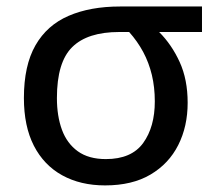

<svg xmlns="http://www.w3.org/2000/svg" viewBox="-20 -558 662 588"><path d="M554.7 -243.2Q554.7 -170.9 525.9 -113.8Q497.1 -56.6 440.9 -23.4Q384.8 9.8 301.8 9.8Q226.6 9.8 170.4 -21.2Q114.3 -52.2 83.7 -111.8Q53.2 -171.4 53.2 -257.8Q53.2 -357.4 88.6 -419.2Q124 -481 190.2 -509.5Q256.3 -538.1 347.7 -538.1H598.6V-460H467.3Q505.9 -421.4 530.3 -367.9Q554.7 -314.5 554.7 -243.2ZM154.3 -257.8Q154.3 -202.6 169.7 -160.6Q185.1 -118.7 218.3 -94.7Q251.5 -70.8 304.2 -70.8Q382.8 -70.8 418.5 -120.1Q454.1 -169.4 454.1 -247.6Q454.1 -290.5 445.1 -328.4Q436 -366.2 418.5 -398.9Q400.9 -431.6 375.5 -460H345.2Q248 -460 201.2 -413.8Q154.3 -367.7 154.3 -257.8Z"/></svg>

Font: Open Sans Medium
Style: Regular
Weight: 500
Designer: Monotype Design Team
Foundry: Monotype Imaging Inc.
Version: Version 3.000